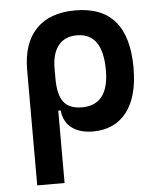

<svg xmlns="http://www.w3.org/2000/svg" viewBox="-53 -573 693 844"><g transform="rotate(-5 293.0 -151.0)"><path d="M342.3 9.8Q285.2 9.8 249.5 -16.6Q213.9 -43 208.5 -94.7H197.8V224.6H77.1V-284.2Q77.1 -401.9 137.2 -464.6Q197.3 -527.3 310.5 -527.3Q543.9 -527.3 543.9 -253.9Q543.9 -126.5 491.2 -58.3Q438.5 9.8 342.3 9.8ZM197.8 -235.8Q197.8 -165.5 222.4 -132.8Q247.1 -100.1 303.2 -100.1Q421.9 -100.1 421.9 -253.9Q421.9 -417.5 308.1 -417.5Q254.9 -417.5 226.3 -382.1Q197.8 -346.7 197.8 -279.8Z"/></g></svg>

Font: Cascadia Mono PL SemiBold
Style: Regular
Weight: 600
Monospace: yes
Designer: Aaron Bell
Foundry: Saja Typeworks
Version: Version 2404.023; ttfautohint (v1.8.4)